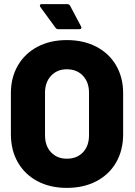

<svg xmlns="http://www.w3.org/2000/svg" viewBox="-20 -903 658 934"><path d="M33 -250V-450Q33 -526 67 -584.5Q101 -643 162.5 -675.5Q224 -708 305 -708Q387 -708 449 -675.5Q511 -643 545 -584.5Q579 -526 579 -450V-250Q579 -172 545 -113Q511 -54 449 -21.5Q387 11 305 11Q224 11 162.5 -21.5Q101 -54 67 -113Q33 -172 33 -250ZM413 -245V-452Q413 -503 383.5 -534.5Q354 -566 305 -566Q258 -566 228.5 -534.5Q199 -503 199 -452V-245Q199 -193 228.5 -162Q258 -131 305 -131Q354 -131 383.5 -162Q413 -193 413 -245ZM250 -768 177 -868Q174 -873 174 -876Q174 -883 184 -883H306Q317 -883 321 -875L374 -775Q376 -771 376 -769Q376 -761 366 -761H264Q255 -761 250 -768Z"/></svg>

Font: BARLOWEXTRABOLD
Style: Regular
Weight: 800
Designer: Jeremy Tribby
Foundry: Tribby Type
Version: Version 1.422